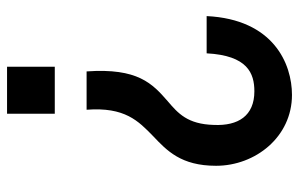

<svg xmlns="http://www.w3.org/2000/svg" viewBox="-168 -430 828 531"><g transform="rotate(-90 245.5 -165.0)"><path d="M196 -559V-427H326V-559ZM52 19C52 128 132 229 248 229C334 229 457 178 466 -7H363C357 106 308 125 258 125C190 125 162 80 165 13C167 -60 197 -86 231 -115C279 -157 323 -197 313 -339H207C215 -233 176 -196 134 -155C94 -117 52 -78 52 19Z"/></g></svg>

Font: Bithumb Trading Sans Semibold
Style: Regular
Weight: 600
Designer: HamHyungwon
Foundry: Bithumb
Version: Version 1.100;Glyphs 3.1.2 (3151)